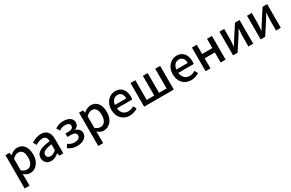

<svg xmlns="http://www.w3.org/2000/svg" viewBox="195 -2102 5863 3863"><g transform="rotate(-30 3126.5 -170.5)"><path d="M87 223H201V45L198 -49C245 -9 294 13 343 13C467 13 580 -95 580 -284C580 -453 502 -564 362 -564C301 -564 241 -530 193 -490H190L181 -550H87ZM321 -82C287 -82 244 -95 201 -132V-401C248 -446 289 -468 332 -468C424 -468 461 -397 461 -282C461 -153 401 -82 321 -82Z M832 13C898 13 957 -20 1007 -63H1010L1020 0H1114V-331C1114 -477 1051 -564 914 -564C826 -564 749 -528 692 -492L735 -414C782 -444 836 -470 894 -470C975 -470 998 -414 999 -350C770 -325 670 -264 670 -146C670 -49 737 13 832 13ZM867 -78C818 -78 781 -100 781 -154C781 -216 836 -257 999 -277V-142C954 -101 915 -78 867 -78Z M1438 13C1558 13 1668 -49 1668 -153C1668 -230 1621 -271 1555 -288V-293C1614 -314 1645 -362 1645 -413C1645 -516 1546 -564 1436 -564C1358 -564 1295 -542 1241 -504L1286 -429C1330 -459 1371 -474 1430 -474C1492 -474 1533 -449 1533 -401C1533 -353 1495 -324 1419 -324H1351V-245H1431C1511 -245 1554 -219 1554 -164C1554 -110 1498 -77 1428 -77C1377 -77 1324 -90 1275 -129L1228 -55C1295 -3 1362 13 1438 13Z M1797 223H1911V45L1908 -49C1955 -9 2004 13 2053 13C2177 13 2290 -95 2290 -284C2290 -453 2212 -564 2072 -564C2011 -564 1951 -530 1903 -490H1900L1891 -550H1797ZM2031 -82C1997 -82 1954 -95 1911 -132V-401C1958 -446 1999 -468 2042 -468C2134 -468 2171 -397 2171 -282C2171 -153 2111 -82 2031 -82Z M2656 13C2728 13 2791 -11 2842 -45L2802 -118C2762 -92 2720 -77 2671 -77C2576 -77 2510 -140 2501 -245H2858C2861 -258 2863 -281 2863 -303C2863 -459 2785 -564 2639 -564C2510 -564 2388 -453 2388 -274C2388 -93 2507 13 2656 13ZM2500 -324C2511 -421 2572 -474 2641 -474C2721 -474 2764 -419 2764 -324Z M2992 0H3681V-550H3566V-92H3391V-550H3280V-92H3105V-550H2992Z M4083 13C4155 13 4218 -11 4269 -45L4229 -118C4189 -92 4147 -77 4098 -77C4003 -77 3937 -140 3928 -245H4285C4288 -258 4290 -281 4290 -303C4290 -459 4212 -564 4066 -564C3937 -564 3815 -453 3815 -274C3815 -93 3934 13 4083 13ZM3927 -324C3938 -421 3999 -474 4068 -474C4148 -474 4191 -419 4191 -324Z M4419 0H4533V-234H4770V0H4885V-550H4770V-335H4533V-550H4419Z M5058 0H5163L5351 -289C5371 -321 5401 -372 5421 -406H5426C5421 -335 5415 -262 5415 -205V0H5526V-550H5420L5233 -262C5214 -229 5182 -178 5163 -145H5158C5163 -215 5169 -288 5169 -345V-550H5058Z M5699 0H5804L5992 -289C6012 -321 6042 -372 6062 -406H6067C6062 -335 6056 -262 6056 -205V0H6167V-550H6061L5874 -262C5855 -229 5823 -178 5804 -145H5799C5804 -215 5810 -288 5810 -345V-550H5699Z"/></g></svg>

Font: Noto Sans T Chinese Medium
Style: Regular
Weight: 500
Designer: Ryoko NISHIZUKA (kana & ideographs); Paul D. Hunt (Latin, Greek & Cyrillic); Wenlong ZHANG (bopomofo); Sandoll Communica
Foundry: Adobe Systems Incorporated
Version: Version 1.000;PS 1;hotconv 1.0.78;makeotf.lib2.5.61930